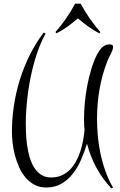

<svg xmlns="http://www.w3.org/2000/svg" viewBox="-20 -832 641 1029"><path d="M568.8 -594.2Q575.7 -594.2 580.8 -591.3Q585.9 -588.4 585.9 -581.1Q585.9 -572.3 582.5 -562.7Q579.1 -553.2 574.2 -543.5Q569.3 -533.7 564.5 -524.4Q559.6 -515.1 556.2 -506.8Q527.3 -433.1 513.7 -355.2Q500 -277.3 500 -196.8Q500 -150.4 504.4 -102.1Q508.8 -53.7 519 -6.1Q529.3 41.5 545.7 87.2Q562 132.8 585.9 173.8L576.2 176.8Q528.8 126.5 496.1 65.7Q463.4 4.9 446.3 -62Q433.1 -19 415 22.9Q397 64.9 370.8 98.4Q344.7 131.8 309.8 152.3Q274.9 172.9 228 172.9Q192.4 172.9 165 158.4Q137.7 144 117.2 119.9Q96.7 95.7 82.8 64.7Q68.8 33.7 60.1 0.5Q51.3 -32.7 47.6 -65.7Q43.9 -98.6 43.9 -126Q43.9 -195.8 54.7 -266.6Q65.4 -337.4 86.7 -405.5Q107.9 -473.6 139.6 -537.4Q171.4 -601.1 213.9 -657.2L224.1 -651.9Q206.1 -619.6 191.2 -581.5Q176.3 -543.5 164.6 -502.2Q152.8 -460.9 144 -417.7Q135.3 -374.5 129.6 -331.5Q124 -288.6 121.1 -247.6Q118.2 -206.5 118.2 -169.9Q118.2 -147.5 119.4 -117.4Q120.6 -87.4 125 -55.2Q129.4 -22.9 138.2 8.3Q147 39.6 162.1 64.2Q177.2 88.9 199.7 104Q222.2 119.1 253.9 119.1Q285.2 119.1 310.1 108.2Q335 97.2 354 78.1Q373 59.1 387 33.9Q400.9 8.8 410.2 -19.5Q419.4 -47.9 425 -77.6Q430.7 -107.4 433.1 -135.7Q430.2 -164.1 430.2 -192.9Q430.2 -232.9 434.3 -278.6Q438.5 -324.2 447 -370.1Q455.6 -416 468.8 -459.7Q481.9 -503.4 500 -540Q505.9 -550.8 512.5 -560.5Q519 -570.3 527.1 -577.9Q535.2 -585.4 545.4 -589.8Q555.7 -594.2 568.8 -594.2ZM277.3 -660.2Q292.5 -677.7 305.7 -694.6Q318.8 -711.4 331.5 -729.2Q344.2 -747.1 356.7 -767.3Q369.1 -787.6 382.8 -812.5H412.1Q425.8 -787.6 438.2 -767.3Q450.7 -747.1 463.4 -729.2Q476.1 -711.4 489.3 -694.6Q502.4 -677.7 517.6 -660.2L512.2 -653.3Q495.1 -662.1 481.2 -670.9Q467.3 -679.7 453.9 -689.2Q440.4 -698.7 426.8 -709.5Q413.1 -720.2 397.5 -733.4Q381.8 -720.2 368.2 -709.5Q354.5 -698.7 341.1 -689Q327.6 -679.2 313.5 -670.7Q299.3 -662.1 282.7 -653.3Z"/></svg>

Font: Montez
Style: Regular
Weight: 400
Designer: Astigmatic (AOETI)
Foundry: Astigmatic (AOETI)
Version: Version 1.001